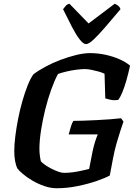

<svg xmlns="http://www.w3.org/2000/svg" viewBox="-20 -1003 724 1023"><path d="M283 0Q249 0 215 -12Q181 -24 151.5 -41.5Q122 -59 101.5 -76.5Q81 -94 73 -105Q65 -120 60.5 -144.5Q56 -169 56 -198Q56 -232 61.5 -276.5Q67 -321 76.5 -369.5Q86 -418 99 -463.5Q112 -509 127 -547Q142 -585 158 -607Q184 -627 222 -647.5Q260 -668 302.5 -684Q345 -700 386 -710Q427 -720 460 -720Q502 -720 543 -711Q584 -702 618.5 -686.5Q653 -671 673 -653Q664 -612 653.5 -575Q643 -538 631.5 -510.5Q620 -483 610 -471Q589 -467 569 -471.5Q549 -476 541 -479L537 -610Q526 -616 506.5 -621.5Q487 -627 467 -631Q447 -635 433 -635Q413 -635 386.5 -631.5Q360 -628 334.5 -622Q309 -616 289 -609Q271 -576 253 -526Q235 -476 221 -419.5Q207 -363 198.5 -308Q190 -253 190 -209Q190 -191 192.5 -172.5Q195 -154 198 -143Q205 -135 220 -124.5Q235 -114 253.5 -104.5Q272 -95 290 -88.5Q308 -82 321 -82Q346 -82 370.5 -85.5Q395 -89 417 -94Q439 -99 455 -103L474 -200Q480 -227 487 -249Q494 -271 501 -287H346Q352 -309 358 -329Q364 -349 371 -359Q391 -359 424 -360Q457 -361 495 -363Q533 -365 567.5 -367.5Q602 -370 625 -373L638 -355Q632 -338 622 -308Q612 -278 601 -239.5Q590 -201 582 -158L565 -68Q542 -55 496 -39Q450 -23 393.5 -11.5Q337 0 283 0ZM438 -768Q424 -768 404.5 -793Q385 -818 363 -860.5Q341 -903 316 -954Q324 -964 330.5 -972Q337 -980 350 -983L452 -878L591 -983Q604 -978 612 -970.5Q620 -963 622 -954Q579 -903 542.5 -860.5Q506 -818 479.5 -793Q453 -768 438 -768Z"/></svg>

Font: Texturina Medium 12pt
Style: Bold Italic
Weight: 700
Italic angle: -11°
Version: Version 1.002